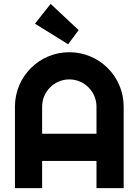

<svg xmlns="http://www.w3.org/2000/svg" viewBox="-20 -969 714 989"><path d="M197 -280V-420C197 -497 260 -560 337 -560C414 -560 477 -497 477 -420V-280ZM617 -420C617 -575 492 -700 337 -700C182 -700 57 -575 57 -420V0H197V-140H477V0H617ZM385 -814 241 -949 160 -847 331 -741Z"/></svg>

Font: Righteous
Style: Regular
Weight: 400
Designer: Astigmatic (AOETI)
Foundry: Astigmatic (AOETI)
Version: Version 1.000